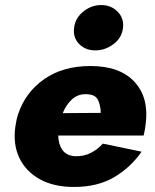

<svg xmlns="http://www.w3.org/2000/svg" viewBox="-20 -732 615 762"><path d="M274 -622Q269 -583 294 -557.5Q319 -532 358 -532Q397 -532 430 -556.5Q463 -581 468 -620Q473 -659 447 -685.5Q421 -712 382 -712Q343 -712 311 -686.5Q279 -661 274 -622ZM211 -194H550Q553 -206 555 -217.5Q557 -229 558 -238Q572 -344 514 -407Q456 -470 339 -470Q230 -470 155.5 -418Q81 -366 52 -279Q48 -267 45.5 -255Q43 -243 41 -230Q31 -160 56.5 -106Q82 -52 137.5 -21Q193 10 274 10Q367 10 432.5 -28.5Q498 -67 542 -130L388 -162Q369 -140 341 -125.5Q313 -111 278 -112Q244 -114 228 -136.5Q212 -159 211 -194ZM229 -283Q242 -316 266 -338Q290 -360 325 -358Q358 -357 368.5 -336Q379 -315 380 -284Z"/></svg>

Font: Jost* 800 Heavy Italic
Style: Italic
Weight: 800
Italic angle: -10°
Version: Version 3.200; ttfautohint (v0.97) -l 8 -r 50 -G 200 -x 14 -